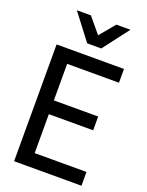

<svg xmlns="http://www.w3.org/2000/svg" viewBox="-184 -1115 925 1205"><g transform="rotate(20 278.5 -512.5)"><path d="M471 -852ZM339 -852H245L113 -1025H207L292 -923L377 -1025H471ZM517 0H67V-780H517V-688H171V-444H467V-352H171V-92H517Z"/></g></svg>

Font: Tanohe Sans Medium
Style: Regular
Weight: 500
Designer: Village Type and Design LLC
Foundry: Cooper Hewitt Smithsonian Design Museum
Version: Version 1.00;September 29, 2021;FontCreator 13.0.0.2655 64-b